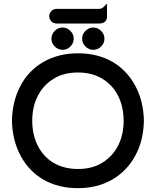

<svg xmlns="http://www.w3.org/2000/svg" viewBox="-20 -986 833 1026"><path d="M611.3 -473.6Q581.1 -532.7 525.9 -565.9Q470.2 -598.6 396.5 -598.6Q319.8 -598.6 266.1 -564.9Q211.9 -531.7 182.1 -473.9Q152.3 -416 152.3 -340.8Q152.3 -266.6 181.6 -208Q211.9 -147.9 266.6 -115.7Q321.8 -83 397.5 -83Q473.1 -83 526.9 -116.7Q581.1 -149.9 610.8 -207.5Q640.6 -265.6 640.6 -340.3Q640.6 -415 611.3 -473.6ZM581.5 -655.3Q616.7 -634.8 645.5 -605.5Q679.7 -571.3 703.6 -526.4Q747.1 -444.8 749 -340.8Q747.1 -236.8 704.1 -156.2Q659.7 -72.8 580.1 -26.6Q500.5 19.5 396 19.5Q291.5 19.5 211.4 -26.4Q176.3 -46.9 147 -76.2Q113.3 -110.4 90.6 -152.8Q67.9 -195.3 56.4 -241.9Q44.9 -288.6 43.9 -340.8Q45.9 -445.8 88.9 -526.4Q131.8 -608.9 212.2 -655Q292.5 -701.2 397 -701.2Q501.5 -701.2 581.5 -655.3ZM436.8 -737.5Q418.9 -755.4 418.9 -779.3Q418.9 -803.2 436.8 -821Q454.6 -838.9 478.5 -838.9Q502.4 -838.9 520.3 -821Q538.1 -803.2 538.1 -779.3Q538.1 -755.4 520.3 -737.5Q502.4 -719.7 478.5 -719.7Q454.6 -719.7 436.8 -737.5ZM272.7 -737.5Q254.9 -755.4 254.9 -779.3Q254.9 -803.2 272.7 -821Q290.5 -838.9 314.5 -838.9Q338.4 -838.9 356.2 -821Q374 -803.2 374 -779.3Q374 -755.4 356.2 -737.5Q338.4 -719.7 314.5 -719.7Q290.5 -719.7 272.7 -737.5ZM244.6 -909.7Q247.1 -919.4 254.4 -927.2Q266.1 -938.5 282.2 -938.5H510.7Q523.9 -938.5 536.6 -951.7L551.8 -966.3V-897.5Q551.8 -880.4 542 -871.1Q531.7 -860.4 510.7 -860.4H282.2Q266.1 -860.4 254.4 -871.6Q249 -877.4 246.1 -884.5Q243.2 -891.6 243.2 -898.2Q243.2 -904.8 244.6 -909.7Z"/></svg>

Font: YuPearl-SemiBold
Style: SemiBold
Weight: 600
Designer: Max Yao
Foundry: Max-Everyday
Version: Version 1.011; ttfautohint (v1.8.3)